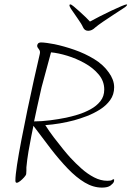

<svg xmlns="http://www.w3.org/2000/svg" viewBox="-20 -815 598 873"><path d="M556 -795Q556 -795 557 -794.5Q558 -794 558 -793Q557 -789 550 -783.5Q543 -778 539 -776Q519 -763 494.5 -747Q470 -731 448 -716Q426 -701 413 -690Q398 -675 381 -675Q365 -675 358 -690Q351 -706 333 -731Q315 -756 302 -776Q301 -778 298 -783.5Q295 -789 296 -793Q298 -795 300 -795Q304 -795 315.5 -785.5Q327 -776 342 -762.5Q357 -749 370 -736.5Q383 -724 389 -717Q409 -728 435.5 -741.5Q462 -755 487.5 -767Q513 -779 532 -787Q551 -795 556 -795ZM56 16Q50 16 50 6Q50 -17 57.5 -66Q65 -115 77.5 -179.5Q90 -244 104.5 -314.5Q119 -385 134 -451.5Q149 -518 161 -570Q164 -583 156.5 -591.5Q149 -600 149 -607Q149 -612 153 -617Q157 -622 168 -622Q176 -622 195 -619.5Q214 -617 228 -614Q271 -605 318.5 -588.5Q366 -572 408 -546.5Q450 -521 475 -485Q486 -470 492.5 -453Q499 -436 499 -418Q499 -385 481 -360Q463 -335 434.5 -317Q406 -299 374.5 -287Q343 -275 317 -268Q253 -251 186 -246Q203 -219 225 -190Q247 -161 267.5 -136Q288 -111 300 -98Q323 -73 350.5 -48.5Q378 -24 408 -8.5Q438 7 468 7Q485 7 489 3.5Q493 0 497 0Q499 0 499 3Q499 7 498 11Q495 19 482.5 28.5Q470 38 444 38Q404 38 365.5 15Q327 -8 288.5 -48Q250 -88 211 -138.5Q172 -189 132 -243Q129 -228 122.5 -196.5Q116 -165 109.5 -126.5Q103 -88 100 -54Q100 -47 100 -39Q100 -31 99 -23Q98 -18 89.5 -8.5Q81 1 71.5 8.5Q62 16 56 16ZM135 -263Q169 -263 208 -268Q247 -273 281 -280Q305 -285 334.5 -294Q364 -303 391.5 -318Q419 -333 436.5 -355Q454 -377 454 -408Q454 -446 429 -476Q404 -506 365.5 -527.5Q327 -549 286 -561.5Q245 -574 212 -577L169 -418Q158 -369 148.5 -326.5Q139 -284 135 -263Z"/></svg>

Font: Moon Dance
Style: Regular
Weight: 400
Designer: Robert E. Leuschke
Foundry: Robert E. Leuschke
Version: Version 1.010; ttfautohint (v1.8.3)